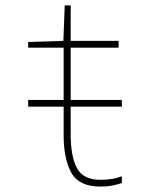

<svg xmlns="http://www.w3.org/2000/svg" viewBox="-20 -679 540 709"><path d="M84 -285V-310H215V-503H84V-524L214 -528L219 -659H241V-528H418V-503H241V-310H430V-285H241V-183Q241 -102 264 -58.5Q287 -15 351 -15Q376 -15 395 -18.5Q414 -22 430 -28V-3Q414 2 395.5 6Q377 10 351 10Q272 10 243.5 -41Q215 -92 215 -180V-285Z"/></svg>

Font: Noto Sans Mono ExtraCondensed Thin
Style: Regular
Weight: 100
Width: 2
Designer: Monotype Design Team
Foundry: Monotype Imaging Inc.
Version: Version 2.014; ttfautohint (v1.8.4.7-5d5b)